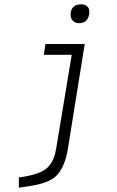

<svg xmlns="http://www.w3.org/2000/svg" viewBox="-20 -678 540 886"><path d="M371 -475 293 10Q280 88 245 128Q216 161 143 176Q114 182 67 188V141Q156 129 192 101.5Q228 74 239 9L311 -425H182L190 -475ZM306 -616Q310 -658 355 -658Q372 -658 383 -648Q394 -638 392 -616Q386 -571 344 -571Q328 -571 316 -582.5Q304 -594 306 -616Z"/></svg>

Font: Lekton
Style: Italic
Weight: 400
Italic angle: -9.3°
Designer: Paolo Mazzetti, Luciano Perondi, Raffaele Flato, Elena Papassissa, Emilio Macchia, Michela Povoleri, Tobias Seemiller, R
Version: Version 3.000